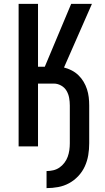

<svg xmlns="http://www.w3.org/2000/svg" viewBox="-20 -755 540 990"><path d="M220 215V127Q237 127 254.5 123Q272 119 286.5 109Q301 99 312 84.5Q323 70 329 53.5Q335 37 337.5 19.5Q340 2 340 -16V-211Q340 -231 336.5 -250.5Q333 -270 323 -287Q313 -304 295 -314Q277 -324 258 -324H176V0H76V-735H176V-411H211L347 -735H454L310 -407Q330 -402 349.5 -392Q369 -382 384.5 -367Q400 -352 411 -333.5Q422 -315 428.5 -295Q435 -275 437.5 -254Q440 -233 440 -211V-16Q440 15 435 45Q430 75 417.5 102.5Q405 130 384 152.5Q363 175 336.5 189.5Q310 204 280 209.5Q250 215 220 215Z"/></svg>

Font: Iosevka Semibold
Style: Regular
Weight: 600
Monospace: yes
Designer: Belleve Invis
Foundry: Belleve Invis
Version: Version 33.2.3; ttfautohint (v1.8.4)